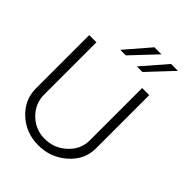

<svg xmlns="http://www.w3.org/2000/svg" viewBox="-280 -1135 1280 1280"><g transform="rotate(45 360.0 -495.0)"><path d="M405.8 -1000H472.2L309.1 -827.1H256.8ZM563 -1000H627.9L465.8 -827.1H413.1ZM41 -247.1V-750H108.9V-256.8Q108.9 -171.9 170.9 -111.3Q232.9 -50.8 319.8 -50.8Q408.7 -50.8 474.4 -111.3Q540 -171.9 540 -256.8V-750H606.9V-247.1Q606.9 -141.1 521.5 -65.7Q436 9.8 320.1 9.8Q204.1 9.8 122.6 -65.2Q41 -140.1 41 -247.1Z"/></g></svg>

Font: Oakes Grotesk
Style: Light
Weight: 300
Designer: Samuel Oakes
Foundry: Samuel Oakes
Version: Version 1.0 | wf-rip DC20170320